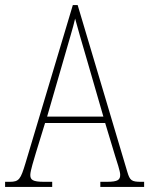

<svg xmlns="http://www.w3.org/2000/svg" viewBox="-23 -734 586 754"><path d="M-3 0H182V-20H150C105 -20 96 -28 96 -47C96 -64 111 -109 118 -134L154 -251H390L429 -122C436 -99 449 -62 449 -48C449 -28 441 -20 396 -20H371V0H543V-20H531C494 -20 487 -25 477 -59L282 -714H263L77 -93C58 -30 52 -20 15 -20H-3ZM162 -276 230 -511C245 -565 265 -628 272 -661C282 -625 298 -567 319 -497L383 -276Z"/></svg>

Font: Noto Serif Myanmar Condensed Thin
Style: Regular
Weight: 100
Width: 3
Designer: Ben Mitchell and the Monotype Design Team
Foundry: Monotype Imaging Inc.
Version: Version 2.106